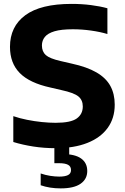

<svg xmlns="http://www.w3.org/2000/svg" viewBox="-20 -770 656 1010"><path d="M272 9.5Q212 9.5 155.5 0.8Q99 -8 50 -23V-159Q83.5 -147.5 122.2 -139.8Q161 -132 200 -128Q239 -124 272.5 -124Q352 -124 383.8 -146.8Q415.5 -169.5 415.5 -210Q415.5 -244 392 -263Q368.5 -282 303.5 -296L245.5 -309.5Q135.5 -333.5 84 -385.8Q32.5 -438 32.5 -523.5Q32.5 -630.5 113.2 -690Q194 -749.5 356.5 -749.5Q410.5 -749.5 458.8 -743.2Q507 -737 545 -726.5V-591Q507 -602.5 459 -609.2Q411 -616 363 -616Q302 -616 266.8 -605.5Q231.5 -595 216 -575.8Q200.5 -556.5 200.5 -531Q200.5 -498.5 221 -480.2Q241.5 -462 298.5 -449L357 -435.5Q437.5 -418 487.5 -389Q537.5 -360 560.5 -318Q583.5 -276 583.5 -219.5Q583.5 -148 546.2 -96.8Q509 -45.5 439.2 -18Q369.5 9.5 272 9.5ZM299.5 221Q270 221 243.5 216.8Q217 212.5 194 204.5V142.5Q218.5 151 244 155Q269.5 159 292 159Q322 159 337.8 151Q353.5 143 353.5 124.5Q353.5 105 337.8 96.8Q322 88.5 291.5 88.5H266V-10H344V64L309 40.5Q374.5 40.5 406.8 63.8Q439 87 439 129.5Q439 172 404 196.5Q369 221 299.5 221Z"/></svg>

Font: Encode Sans SC SemiExpanded
Style: Bold
Weight: 700
Width: 6
Designer: Multiple Designers
Foundry: Impallari Type
Version: Version 3.002